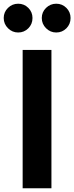

<svg xmlns="http://www.w3.org/2000/svg" viewBox="-56 -1014 400 1034"><path d="M66 0H221V-745H66ZM42 -839Q74 -839 96.5 -861.5Q119 -884 119 -917Q119 -949 96.5 -971.5Q74 -994 42 -994Q10 -994 -13 -971.5Q-36 -949 -36 -917Q-36 -885 -13 -862Q10 -839 42 -839ZM247 -839Q279 -839 301.5 -861.5Q324 -884 324 -917Q324 -949 301.5 -971.5Q279 -994 247 -994Q215 -994 192 -971.5Q169 -949 169 -917Q169 -885 192 -862Q215 -839 247 -839Z"/></svg>

Font: Plus Jakarta Sans ExtraBold
Style: Regular
Weight: 800
Designer: Gumpita Rahayu
Foundry: Tokotype
Version: Version 2.004; ttfautohint (v1.8.3)